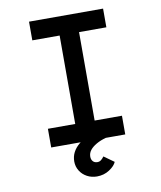

<svg xmlns="http://www.w3.org/2000/svg" viewBox="-96 -776 881 1052"><g transform="rotate(-10 344.5 -250.0)"><path d="M138 0V-104H290V-596H138V-700H550V-596H398V-104H550V0ZM358 200Q328 200 303 186.5Q278 173 263.5 149.5Q249 126 249 98Q249 70 261 47Q273 24 295 5.5Q317 -13 344.5 -26.5Q372 -40 403 -48L442 0Q412 8 388.5 21.5Q365 35 352.5 51Q340 67 340 87Q340 103 349 113Q358 123 374 123Q386 123 395 115.5Q404 108 411 98L467 138Q458 160 427.5 180Q397 200 358 200Z"/></g></svg>

Font: Lexend Giga
Style: Regular
Weight: 400
Designer: Bonnie Shaver-Troup, Thomas Jockin
Foundry: Lexend
Version: Version 1.007